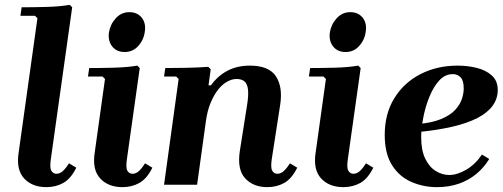

<svg xmlns="http://www.w3.org/2000/svg" viewBox="-20 -760 2070 790"><path d="M264 -88 294 -70Q271 -24 240 -7Q209 10 171 10Q113 10 80 -25Q47 -60 56 -127L134 -685L124 -695H64L69 -730Q116 -730 171.5 -731.5Q227 -733 267 -740L277 -730L189 -104Q184 -69 191.5 -57Q199 -45 212 -45Q227 -45 239.5 -57Q252 -69 264 -88Z M577 -88 607 -70Q584 -24 553 -7Q522 10 484 10Q426 10 393 -25Q360 -60 369 -127L412 -435L402 -445H342L347 -480Q394 -480 449.5 -481.5Q505 -483 545 -490L555 -480L502 -104Q497 -69 504.5 -57Q512 -45 525 -45Q540 -45 552.5 -57Q565 -69 577 -88ZM493 -546Q460 -546 442 -568.5Q424 -591 428 -625Q433 -659 456 -684.5Q479 -710 512 -710Q545 -710 563 -687.5Q581 -665 576 -631Q572 -597 549.5 -571.5Q527 -546 493 -546Z M1173 -88 1203 -70Q1180 -24 1149 -7Q1118 10 1080 10Q1022 10 988.5 -26.5Q955 -63 967 -140L997 -330Q1003 -368 1000.5 -391Q998 -414 986.5 -424.5Q975 -435 953 -435Q935 -435 915.5 -424.5Q896 -414 878.5 -392.5Q861 -371 847 -338Q833 -305 827 -260L791 0H655L715 -435L705 -445H655L660 -480Q699 -480 748 -481Q797 -482 837 -485L847 -475L838 -409H848Q876 -448 916 -469Q956 -490 1008 -490Q1086 -490 1115 -446.5Q1144 -403 1133 -330L1098 -104Q1093 -69 1100.5 -57Q1108 -45 1121 -45Q1136 -45 1148.5 -57Q1161 -69 1173 -88Z M1486 -88 1516 -70Q1493 -24 1462 -7Q1431 10 1393 10Q1335 10 1302 -25Q1269 -60 1278 -127L1321 -435L1311 -445H1251L1256 -480Q1303 -480 1358.5 -481.5Q1414 -483 1454 -490L1464 -480L1411 -104Q1406 -69 1413.5 -57Q1421 -45 1434 -45Q1449 -45 1461.5 -57Q1474 -69 1486 -88ZM1402 -546Q1369 -546 1351 -568.5Q1333 -591 1337 -625Q1342 -659 1365 -684.5Q1388 -710 1421 -710Q1454 -710 1472 -687.5Q1490 -665 1485 -631Q1481 -597 1458.5 -571.5Q1436 -546 1402 -546Z M1778 10Q1722 10 1672.5 -11.5Q1623 -33 1593 -80.5Q1563 -128 1563 -205Q1563 -292 1602.5 -356Q1642 -420 1710 -455Q1778 -490 1863 -490Q1903 -490 1940.5 -481Q1978 -472 2003 -450Q2028 -428 2028 -390Q2028 -354 2007 -325Q1986 -296 1944.5 -274.5Q1903 -253 1840.5 -238.5Q1778 -224 1694 -216V-249Q1756 -254 1794.5 -270Q1833 -286 1853 -308Q1873 -330 1880.5 -353Q1888 -376 1888 -396Q1888 -428 1875.5 -441.5Q1863 -455 1843 -455Q1811 -455 1787 -428.5Q1763 -402 1746.5 -361Q1730 -320 1721.5 -275.5Q1713 -231 1713 -195Q1713 -141 1730 -106.5Q1747 -72 1773.5 -56Q1800 -40 1828 -40Q1861 -40 1898 -61.5Q1935 -83 1963 -124L1993 -106Q1972 -71 1940 -44.5Q1908 -18 1867.5 -4Q1827 10 1778 10Z"/></svg>

Font: Brygada 1918
Style: Bold Italic
Weight: 700
Italic angle: -8°
Designer: Mateusz Machalski | Borys Kosmynka | Przemek Hoffer
Foundry: NIEPODLEGLA 2018
Version: Version 3.006